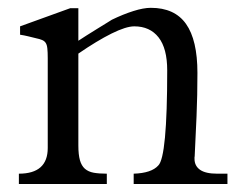

<svg xmlns="http://www.w3.org/2000/svg" viewBox="-20 -461 603 481"><path d="M549.8 0H314.9V-25.9Q359.4 -27.3 376.5 -46.4Q398.9 -67.9 398.9 -284.7Q398.9 -339.8 377.2 -367.4Q355.5 -395 316.4 -395Q295.9 -395 259.5 -377Q223.1 -358.9 176.3 -326.7V-96.7Q176.3 -73.7 180.2 -59.8Q184.1 -45.9 192.6 -38.3Q201.2 -30.8 214.6 -28.3Q228 -25.9 247.6 -25.9V0H27.3V-25.9Q99.6 -25.9 99.6 -90.3V-315.4Q99.6 -330.6 98.6 -339.6Q97.7 -348.6 94.5 -353.5Q91.3 -358.4 85.4 -360.8Q79.6 -363.3 70.3 -365.2Q60.5 -367.7 50.3 -370.1Q40 -372.6 30.3 -374V-395L155.8 -440.4H176.3V-358.9Q183.6 -363.8 197 -372.3Q210.4 -380.9 224.1 -389.2Q237.8 -397.5 248.3 -404.1Q258.8 -410.6 260.3 -411.6Q288.6 -425.3 314 -433.3Q339.4 -441.4 357.9 -441.4Q417.5 -441.4 446 -401.1Q474.6 -360.8 474.6 -278.3Q474.6 -222.2 472.4 -170.4Q470.2 -118.7 467.8 -71.3V-69.8Q467.8 -68.8 467.5 -68.4Q467.3 -67.9 467.3 -67.4V-63Q467.3 -45.4 481.2 -35.6Q495.1 -25.9 523.9 -25.9H549.8Z"/></svg>

Font: HM XNiloofar
Style: Regular
Weight: 400
Designer: Hossein Movahhedian
Version: Version 2.8, 2015